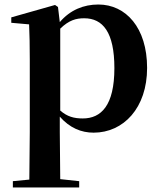

<svg xmlns="http://www.w3.org/2000/svg" viewBox="-20 -572 711 851"><path d="M395 16C527 16 632 -93 632 -271C632 -449 538 -552 416 -552C351 -552 291 -528 245 -474L237 -541L224 -550L30 -495V-471L109 -464C111 -415 112 -375 112 -309V14L110 224L37 231V259H331V231L247 222L245 13V-55C289 -5 340 16 395 16ZM247 -445C286 -483 318 -491 353 -491C436 -491 487 -429 487 -270C487 -104 428 -47 347 -47C308 -47 278 -55 247 -82Z"/></svg>

Font: Noto Serif CJK HK
Style: Bold
Weight: 700
Designer: Ryoko NISHIZUKA 西塚涼子 (kana & ideographs); Frank Grießhammer (Latin, Greek & Cyrillic); Wenlong ZHANG 张文龙 (bopomofo); San
Foundry: Adobe
Version: Version 2.001;hotconv 1.1.0;makeotfexe 2.6.0